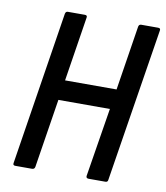

<svg xmlns="http://www.w3.org/2000/svg" viewBox="-76 -719 676 782"><g transform="rotate(10 262.0 -327.5)"><path d="M40 0Q29 0 31 -10L131 -645Q133 -655 142 -655H212Q223 -655 221 -645L179 -378H392L434 -645Q436 -655 445 -655H515Q526 -655 524 -645L423 -10Q422 0 413 0H343Q332 0 333 -10L379 -295H166L121 -10Q119 0 109 0Z"/></g></svg>

Font: Sofia Sans Condensed SemiBold
Style: Italic
Weight: 600
Italic angle: -9°
Version: Version 4.100